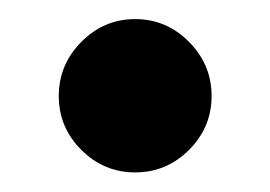

<svg xmlns="http://www.w3.org/2000/svg" viewBox="-20 -166 276 196"><path d="M118 10Q86 10 63 -13Q40 -36 40 -68Q40 -100 63 -123.2Q86 -146.5 118 -146.5Q150 -146.5 173 -123.2Q196 -100 196 -68Q196 -36 173 -13Q150 10 118 10Z"/></svg>

Font: Bodoni Moda SemiBold
Style: Regular
Weight: 600
Designer: Owen Earl
Foundry: indestructible type
Version: Version 2.005; ttfautohint (v1.8.4.7-5d5b)